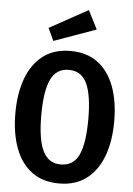

<svg xmlns="http://www.w3.org/2000/svg" viewBox="-63 -1007 741 1068"><g transform="rotate(5 307.5 -472.5)"><path d="M583.6 -354.9Q583.6 -243.6 552.3 -160.5Q521 -77.4 459.7 -31Q398.5 15.4 307.7 15.4Q216.9 15.4 155.6 -29.7Q94.4 -74.9 63.1 -157.9Q31.8 -241 31.8 -354.4Q31.8 -465.1 63.1 -548.5Q94.4 -631.8 155.6 -678.2Q216.9 -724.6 307.7 -724.6Q398.5 -724.6 459.7 -679.2Q521 -633.8 552.3 -550.8Q583.6 -467.7 583.6 -354.9ZM439 -354.9Q439 -489.2 408.5 -554.1Q377.9 -619 307.7 -619Q237.4 -619 206.9 -553.8Q176.4 -488.7 176.4 -354.4Q176.4 -219.5 207.7 -155.1Q239 -90.8 307.7 -90.8Q379 -90.8 409 -155.9Q439 -221 439 -354.9ZM389.2 -960 442.1 -855.9 207.2 -771.8 174.4 -841.5Z"/></g></svg>

Font: Fira Code SemiBold
Style: Regular
Weight: 600
Designer: Carrois Corporate, Edenspiekermann AG, Nikita Prokopov
Foundry: Carrois Corporate, Edenspiekermann AG, Nikita Prokopov
Version: Version 6.002